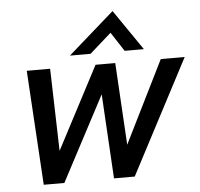

<svg xmlns="http://www.w3.org/2000/svg" viewBox="-51 -762 849 816"><g transform="rotate(-5 373.5 -354.0)"><path d="M103 1 73.2 -487.8H172.9L182.6 -136.7L366.7 -487.8H450.7L471.2 -137.7L645 -487.8H747.1L491.2 0H402.8L381.8 -360.4L190.9 1ZM261.7 -536.1 458.5 -709 577.1 -536.1H495.1L441.9 -617.7L349.6 -536.1Z"/></g></svg>

Font: Acari Sans Medium
Style: Italic
Weight: 500
Italic angle: -13°
Designer: Alfredo Marco Pradil and Stefan Peev
Foundry: Hanken Design Co.
Version: Version 1.045